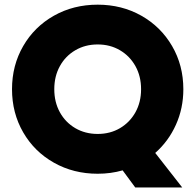

<svg xmlns="http://www.w3.org/2000/svg" viewBox="-20 -741 848 834"><path d="M32.2 -353.5Q32.2 -457 80.8 -541Q129.4 -625 214.4 -672.9Q299.3 -720.7 404.3 -720.7Q508.8 -720.7 593.8 -672.9Q678.7 -625 727.5 -541Q776.4 -457 776.4 -353.5Q776.4 -270.5 744.1 -199Q711.9 -127.4 654.3 -76.7L771.5 73.2H567.4L512.7 -1Q461.4 13.7 404.3 13.7Q299.3 13.7 214.4 -34.2Q129.4 -82 80.8 -166Q32.2 -250 32.2 -353.5ZM592.8 -353.5Q592.8 -409.7 568.4 -453.6Q543.9 -497.6 501.2 -522.7Q458.5 -547.9 404.3 -547.9Q350.1 -547.9 307.1 -522.7Q264.2 -497.6 240 -453.6Q215.8 -409.7 215.8 -353.5Q215.8 -297.4 240 -253.4Q264.2 -209.5 307.1 -184.3Q350.1 -159.2 404.3 -159.2Q458.5 -159.2 501.2 -184.3Q543.9 -209.5 568.4 -253.4Q592.8 -297.4 592.8 -353.5Z"/></svg>

Font: Wanted Sans Black
Style: Regular
Weight: 900
Designer: Original Design by Kil Hyung-jin and Kang Hanbin, Wanted Lab, Inc; Hangeul from Source Han Sans by Jang Soo-young and Ka
Foundry: Wanted Lab, Inc.
Version: Version 1.003